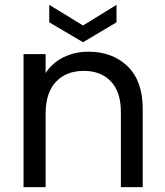

<svg xmlns="http://www.w3.org/2000/svg" viewBox="-20 -771 680 791"><path d="M344 -558Q444 -558 506 -497.5Q568 -437 568 -323V0H478V-310Q478 -392 437 -435.5Q396 -479 325 -479Q253 -479 210.5 -434Q168 -389 168 -303V0H77V-548H168V-470Q195 -512 241.5 -535Q288 -558 344 -558ZM460 -679 322 -597 183 -679V-751L322 -666L460 -751Z"/></svg>

Font: Fz Poppins
Style: Regular
Weight: 400
Designer: Ninad Kale (Devanagari), Jonny Pinhorn (Latin)
Foundry: Indian Type Foundry
Version: Vit hóa bi Vntype.Com & FontZin.Com